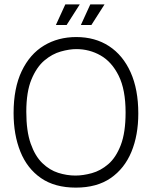

<svg xmlns="http://www.w3.org/2000/svg" viewBox="-20 -842 693 876"><path d="M326 14Q230 14 167 -29.5Q104 -73 73 -150Q42 -227 42 -326Q42 -440 79 -517.5Q116 -595 180.5 -634Q245 -673 328 -673Q414 -673 477.5 -631.5Q541 -590 576 -512Q611 -434 611 -324Q611 -225 579.5 -149Q548 -73 485 -29.5Q422 14 326 14ZM324 -41Q359 -41 399 -52Q439 -63 474 -93Q509 -123 531 -180Q553 -237 553 -329Q553 -433 521.5 -496.5Q490 -560 439 -589Q388 -618 328 -618Q297 -618 257.5 -607Q218 -596 182.5 -566Q147 -536 123.5 -479.5Q100 -423 100 -332Q100 -244 120 -187Q140 -130 173 -98Q206 -66 245.5 -53.5Q285 -41 324 -41ZM284 -728H235L278 -822H344ZM397 -728H349L392 -822H457Z"/></svg>

Font: Bricolage Grotesque 48pt ExtraLight
Style: Regular
Weight: 200
Designer: Mathieu Triay
Foundry: Atelier Triay
Version: Version 1.000; ttfautohint (v1.8.4.7-5d5b);gftools[0.9.32]